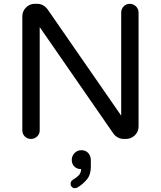

<svg xmlns="http://www.w3.org/2000/svg" viewBox="-20 -723 843 1006"><path d="M142 5Q123 5 110 -8Q97 -21 97 -40V-637Q97 -664 116 -683.5Q135 -703 162 -703H175Q192 -703 206 -695Q220 -687 230 -673L615 -117V-657Q615 -676 628 -689.5Q641 -703 660 -703Q679 -703 692.5 -689.5Q706 -676 706 -657V-60Q706 -33 686.5 -14Q667 5 640 5H628Q612 5 598 -2.5Q584 -10 575 -22L188 -581V-40Q188 -21 174.5 -8Q161 5 142 5ZM372 263Q363 263 356.5 256.5Q350 250 350 240Q350 226 362 219Q381 208 393 195Q405 182 405 163Q383 163 369.5 149.5Q356 136 356 115Q356 94 370.5 79Q385 64 406 64Q429 64 442.5 79Q456 94 456 117V150Q456 193 434.5 218Q413 243 388 258Q380 263 372 263Z"/></svg>

Font: Varela Round
Style: Regular
Weight: 400
Designer: Joe Prince, Avraham Cornfeld
Foundry: Joe Prince, Avraham Cornfeld
Version: Version 3.010; ttfautohint (v1.8.4.7-5d5b)